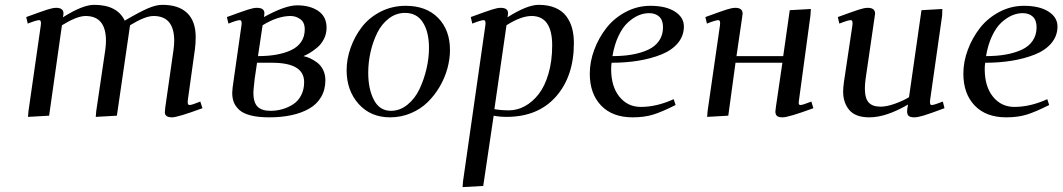

<svg xmlns="http://www.w3.org/2000/svg" viewBox="-20 -476 4372 790"><path d="M87.9 -405.8Q151.9 -429.2 174.6 -436.5Q197.3 -443.8 210.9 -443.8Q241.2 -443.8 241.2 -420.9Q241.2 -416 240.2 -411.1L238.8 -404.8Q319.8 -456.1 367.2 -456.1Q462.4 -456.1 493.2 -391.1Q555.7 -427.7 589.1 -441.9Q622.6 -456.1 647.9 -456.1Q715.3 -456.1 750.2 -422.4Q785.2 -388.7 785.2 -323.2Q785.2 -298.8 782.2 -274.9L752.9 -64.9Q750 -43.9 759.8 -43.9Q769.5 -43.9 804.2 -58.1L813 -30.8Q710.9 6.8 688 6.8Q658.2 6.8 658.2 -14.2Q658.2 -19.5 660.2 -35.2L693.8 -270Q696.8 -291.5 696.8 -308.1Q696.8 -410.2 611.8 -410.2Q577.1 -410.2 515.1 -372.1L460.9 0L374 4.9L376 -19L413.1 -270Q416 -291.5 416 -308.1Q416 -410.2 332 -410.2Q296.9 -410.2 234.9 -372.1L182.1 0L95.2 4.9L97.2 -19L147.9 -372.1Q150.9 -393.1 141.1 -393.1Q129.9 -393.1 94.2 -378.9Z M913.6 -405.8Q977.5 -429.2 1000.2 -436.5Q1022.9 -443.8 1036.6 -443.8Q1067.9 -443.8 1067.9 -421.9Q1067.9 -416 1066.9 -411.1L1065.9 -405.8Q1153.3 -454.1 1202.6 -454.1Q1255.4 -454.1 1289.6 -430.9Q1323.7 -407.7 1323.7 -361.8Q1323.7 -337.4 1313 -315.9Q1302.2 -294.4 1285.4 -280.5Q1268.6 -266.6 1254.6 -258.3Q1240.7 -250 1228.5 -245.1Q1242.7 -242.2 1256.6 -235.8Q1270.5 -229.5 1285.4 -218.3Q1300.3 -207 1309.6 -188.2Q1318.8 -169.4 1318.8 -146Q1318.8 -106.4 1301 -76.4Q1283.2 -46.4 1251.5 -28.6Q1219.7 -10.7 1178.7 -2Q1137.7 6.8 1087.9 6.8Q1042.5 6.8 1011.2 -1.2Q980 -9.3 964.1 -24.2Q948.2 -39.1 941.9 -55.7Q935.5 -72.3 935.5 -94.2Q935.5 -107.9 941.9 -149.9L973.6 -372.1Q976.6 -393.1 966.8 -393.1Q955.6 -393.1 919.9 -378.9ZM1022.5 -95.2Q1022.5 -55.2 1039.3 -37.6Q1056.2 -20 1092.8 -20Q1118.7 -20 1142.3 -26.9Q1166 -33.7 1186.5 -47.1Q1207 -60.5 1219.2 -84Q1231.4 -107.4 1231.4 -138.2Q1231.4 -217.8 1099.6 -217.8H1037.6L1027.8 -150.9Q1022.5 -103.5 1022.5 -95.2ZM1041.5 -245.1Q1082.5 -245.1 1116.2 -251Q1149.9 -256.8 1177 -269.3Q1204.1 -281.7 1219 -303.5Q1233.9 -325.2 1233.9 -355Q1233.9 -384.3 1215.6 -397.2Q1197.3 -410.2 1175.8 -410.2Q1122.6 -410.2 1060.5 -372.1Z M1406.2 -187Q1406.2 -233.4 1422.9 -280Q1439.5 -326.7 1469.2 -365.2Q1499 -403.8 1546.1 -428Q1593.3 -452.1 1649.4 -452.1Q1733.9 -452.1 1782.7 -402.3Q1831.5 -352.5 1831.5 -270Q1831.5 -233.4 1821 -194.8Q1810.5 -156.2 1789.6 -120.1Q1768.6 -84 1739.7 -55.7Q1710.9 -27.3 1670.7 -10.3Q1630.4 6.8 1585.4 6.8Q1504.9 6.8 1455.6 -48.3Q1406.2 -103.5 1406.2 -187ZM1495.1 -176.8Q1495.1 -109.4 1518.6 -64.7Q1542 -20 1588.4 -20Q1625.5 -20 1656.5 -45.2Q1687.5 -70.3 1706.1 -109.6Q1724.6 -148.9 1734.9 -193.1Q1745.1 -237.3 1745.1 -278.8Q1745.1 -344.2 1720.2 -383.5Q1695.3 -422.9 1646.5 -422.9Q1609.9 -422.9 1580.1 -400.1Q1550.3 -377.4 1532.2 -340.8Q1514.2 -304.2 1504.6 -261.7Q1495.1 -219.2 1495.1 -176.8Z M1883.3 293.9 1885.3 269 1977.1 -372.1Q1980 -393.1 1970.2 -393.1Q1959 -393.1 1923.3 -378.9L1917 -405.8Q1981 -429.2 2003.7 -436.5Q2026.4 -443.8 2040 -443.8Q2070.3 -443.8 2070.3 -421.9Q2070.3 -416 2069.3 -411.1L2067.9 -404.8Q2148.9 -456.1 2196.3 -456.1Q2236.3 -456.1 2265.1 -443.6Q2293.9 -431.2 2310.3 -408.9Q2326.7 -386.7 2334 -359.6Q2341.3 -332.5 2341.3 -298.8Q2341.3 -162.1 2267.6 -78.6Q2193.8 4.9 2064 4.9Q2035.2 4.9 2011.2 0L1968.3 289.1ZM2014.2 -26.9Q2041.5 -22 2074.2 -22Q2108.4 -22 2139.9 -39.3Q2171.4 -56.6 2196.5 -88.9Q2221.7 -121.1 2236.8 -173.1Q2252 -225.1 2252 -289.1Q2252 -410.2 2167 -410.2Q2124 -410.2 2064 -372.1Z M2406.7 -172.9Q2406.7 -222.2 2425.3 -271.7Q2443.8 -321.3 2475.6 -361.6Q2507.3 -401.9 2554.9 -427Q2602.5 -452.1 2655.8 -452.1Q2719.7 -452.1 2756.8 -428.5Q2793.9 -404.8 2793.9 -367.2Q2793.9 -328.1 2768.8 -298.3Q2743.7 -268.6 2700.4 -251.5Q2657.2 -234.4 2606 -226.1Q2554.7 -217.8 2496.6 -217.8Q2494.6 -205.6 2494.6 -191.9Q2494.6 -120.1 2528.6 -78.1Q2562.5 -36.1 2616.7 -36.1Q2682.1 -36.1 2752 -67.9L2759.8 -43.9Q2703.6 -15.6 2667.2 -4.4Q2630.9 6.8 2583 6.8Q2500 6.8 2453.4 -41.7Q2406.7 -90.3 2406.7 -172.9ZM2500 -245.1Q2545.4 -245.1 2582 -251.7Q2618.7 -258.3 2647.5 -271.7Q2676.3 -285.2 2692.1 -308.6Q2708 -332 2708 -363.8Q2708 -393.1 2692.4 -407.5Q2676.8 -421.9 2650.9 -421.9Q2628.4 -421.9 2606.4 -412.4Q2584.5 -402.8 2563 -383.1Q2541.5 -363.3 2524.7 -327.6Q2507.8 -292 2500 -245.1Z M2882.3 -405.8Q2946.3 -429.2 2969 -436.5Q2991.7 -443.8 3005.4 -443.8Q3035.6 -443.8 3035.6 -419.9Q3035.6 -418.9 3033.2 -401.9L3010.3 -245.1H3202.6L3229.5 -434.1L3316.4 -439L3314.5 -411.1L3267.6 -64.9Q3265.6 -53.7 3266.8 -48.8Q3268.1 -43.9 3273.4 -43.9Q3282.7 -43.9 3318.4 -58.1L3326.7 -30.8Q3224.6 6.8 3200.2 6.8Q3183.6 6.8 3177 1Q3170.4 -4.9 3170.4 -17.1Q3170.4 -21.5 3172.4 -35.2L3199.2 -217.8H3006.3L2976.6 0L2889.6 4.9L2891.6 -20L2942.4 -372.1Q2945.3 -393.1 2935.5 -393.1Q2924.3 -393.1 2888.7 -378.9Z M3427.2 -405.8Q3491.2 -429.2 3513.9 -436.5Q3536.6 -443.8 3550.3 -443.8Q3580.6 -443.8 3580.6 -419.9Q3580.6 -418.9 3578.1 -401.9L3541.5 -150.9Q3538.6 -129.9 3538.6 -111.8Q3538.6 -71.8 3554.2 -54.4Q3569.8 -37.1 3603.5 -37.1Q3628.9 -37.1 3663.8 -49.8Q3698.7 -62.5 3720.2 -76.2L3771.5 -434.1L3857.4 -439L3856.4 -411.1L3807.1 -64.9Q3804.2 -43.9 3813.5 -43.9Q3823.7 -43.9 3859.4 -58.1L3866.2 -30.8Q3805.7 -8.3 3780.8 -0.7Q3755.9 6.8 3742.2 6.8Q3725.6 6.8 3719 1Q3712.4 -4.9 3712.4 -17.1Q3712.4 -26.4 3714.4 -35.2L3716.3 -45.9Q3626 6.8 3557.1 6.8Q3500 6.8 3474.6 -23.2Q3449.2 -53.2 3449.2 -99.1Q3449.2 -114.7 3452.1 -136.2L3487.3 -372.1Q3490.2 -393.1 3480.5 -393.1Q3469.2 -393.1 3433.6 -378.9Z M3943.8 -172.9Q3943.8 -222.2 3962.4 -271.7Q3981 -321.3 4012.7 -361.6Q4044.4 -401.9 4092 -427Q4139.6 -452.1 4192.9 -452.1Q4256.8 -452.1 4293.9 -428.5Q4331.1 -404.8 4331.1 -367.2Q4331.1 -328.1 4305.9 -298.3Q4280.8 -268.6 4237.5 -251.5Q4194.3 -234.4 4143.1 -226.1Q4091.8 -217.8 4033.7 -217.8Q4031.7 -205.6 4031.7 -191.9Q4031.7 -120.1 4065.7 -78.1Q4099.6 -36.1 4153.8 -36.1Q4219.2 -36.1 4289.1 -67.9L4296.9 -43.9Q4240.7 -15.6 4204.3 -4.4Q4168 6.8 4120.1 6.8Q4037.1 6.8 3990.5 -41.7Q3943.8 -90.3 3943.8 -172.9ZM4037.1 -245.1Q4082.5 -245.1 4119.1 -251.7Q4155.8 -258.3 4184.6 -271.7Q4213.4 -285.2 4229.2 -308.6Q4245.1 -332 4245.1 -363.8Q4245.1 -393.1 4229.5 -407.5Q4213.9 -421.9 4188 -421.9Q4165.5 -421.9 4143.6 -412.4Q4121.6 -402.8 4100.1 -383.1Q4078.6 -363.3 4061.8 -327.6Q4044.9 -292 4037.1 -245.1Z"/></svg>

Font: Dehuti Alt
Style: Bold-Italic
Weight: 700
Version: Version 1.2